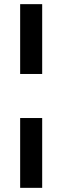

<svg xmlns="http://www.w3.org/2000/svg" viewBox="-20 -724 300 924"><path d="M77 -704H183V-368H77ZM77 -156H183V180H77Z"/></svg>

Font: Changa
Style: Bold
Weight: 700
Designer: Eduardo Rodriguez Tunni
Foundry: Eduardo Rodriguez Tunni
Version: Version 3.002; ttfautohint (v1.8.2)